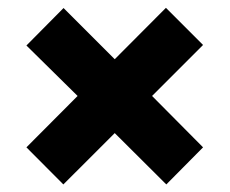

<svg xmlns="http://www.w3.org/2000/svg" viewBox="-20 -578 598 500"><path d="M278.8 -423.8 145.5 -557.1 48.8 -459.5 182.1 -328.1 48.8 -194.3 145 -97.7 278.8 -231.4 413.1 -97.7 508.8 -194.3 376 -328.1 508.8 -460.9 412.1 -557.6Z"/></svg>

Font: Estedad Black
Style: Regular
Weight: 900
Designer: Amin Abedi
Version: Version 7.3